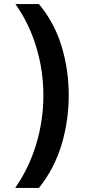

<svg xmlns="http://www.w3.org/2000/svg" viewBox="-20 -806 419 947"><path d="M55 121Q123 23 158.5 -94.5Q194 -212 194 -336Q194 -457 159 -573.5Q124 -690 56 -786H172Q248 -695 283.5 -578.5Q319 -462 319 -337Q319 -210 283.5 -92Q248 26 172 121Z"/></svg>

Font: Noto Sans Gunjala Gondi
Style: Regular
Weight: 400
Designer: Ek Type
Foundry: Ek Type
Version: Version 1.004